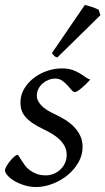

<svg xmlns="http://www.w3.org/2000/svg" viewBox="-22 -732 424 772"><path d="M340.8 -412.1Q331.1 -400.9 321.5 -391.8Q312 -382.8 303.7 -376Q295.4 -369.1 288.8 -365.5Q282.2 -361.8 278.8 -361.8Q272.5 -361.8 265.4 -370.4Q258.3 -378.9 249.3 -388.9Q240.2 -398.9 228.3 -407.5Q216.3 -416 200.2 -416Q186.5 -416 173.3 -410.9Q160.2 -405.8 149.7 -396.7Q139.2 -387.7 132.6 -374.8Q126 -361.8 126 -346.2Q126 -329.1 142.3 -310.1Q158.7 -291 198.2 -272.9Q218.3 -263.7 238.3 -251.5Q258.3 -239.3 274.2 -223.4Q290 -207.5 300 -187.3Q310.1 -167 310.1 -141.1Q310.1 -107.4 292.7 -77.9Q275.4 -48.3 248.3 -26.6Q221.2 -4.9 188 7.6Q154.8 20 123 20Q100.1 20 77.6 13.4Q55.2 6.8 37.6 -3.4Q20 -13.7 9 -25.6Q-2 -37.6 -2 -47.9Q-2 -53.2 3.9 -63.5Q9.8 -73.7 17.8 -83.7Q25.9 -93.8 34.2 -101.3Q42.5 -108.9 47.9 -108.9Q51.3 -108.9 54.9 -102.8Q58.6 -96.7 64.2 -87.6Q69.8 -78.6 77.6 -67.9Q85.4 -57.1 97.2 -48.1Q108.9 -39.1 124.8 -33Q140.6 -26.9 162.1 -26.9Q179.2 -26.9 194.6 -33.4Q210 -40 221.4 -51Q232.9 -62 239.5 -76.9Q246.1 -91.8 246.1 -108.9Q246.1 -127.9 238.3 -143.3Q230.5 -158.7 217.5 -171.1Q204.6 -183.6 187.5 -193.8Q170.4 -204.1 151.9 -212.9Q126 -225.1 108.4 -237.3Q90.8 -249.5 80.1 -262.2Q69.3 -274.9 64.7 -289.1Q60.1 -303.2 60.1 -318.8Q60.1 -349.6 75.2 -375Q90.3 -400.4 114.3 -418.7Q138.2 -437 167.7 -447Q197.3 -457 226.1 -457Q251 -457 268.1 -451.2Q285.2 -445.3 298.1 -437.5Q311 -429.7 320.8 -422.4Q330.6 -415 340.8 -412.1ZM381.8 -670.9 208.5 -501Q200.7 -502.9 197 -506.3Q193.4 -509.8 186.5 -518.1L319.3 -712.4Q324.2 -710.9 331.8 -708.7Q339.4 -706.5 347.7 -703.9Q356 -701.2 363.3 -698.2Q370.6 -695.3 374.5 -692.9Z"/></svg>

Font: Gentium Plus Am
Style: Italic
Weight: 400
Italic angle: -8°
Designer: J. Victor Gaultney, Annie Olsen, Iska Routamaa, Becca Hirsbrunner
Foundry: SIL International
Version: Version 5.000